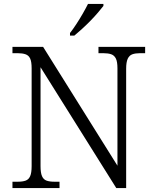

<svg xmlns="http://www.w3.org/2000/svg" viewBox="-20 -951 788 971"><path d="M43 0V-32H70Q94 -32 109.5 -37.5Q125 -43 132.5 -60Q140 -77 140 -111V-605Q140 -639 132.5 -655Q125 -671 109 -676.5Q93 -682 70 -682H43V-714H198L574 -113V-605Q574 -639 566 -655Q558 -671 542.5 -676.5Q527 -682 503 -682H478V-714H714V-682H688Q665 -682 649.5 -676.5Q634 -671 626 -654Q618 -637 618 -603V0H568L185 -611V-111Q185 -77 192.5 -60Q200 -43 215.5 -37.5Q231 -32 255 -32H281V0ZM334 -784Q349 -803 366 -829Q383 -855 398.5 -882Q414 -909 425 -931H503V-921Q493 -908 476 -888Q459 -868 437.5 -846Q416 -824 394.5 -804.5Q373 -785 356 -771H334Z"/></svg>

Font: Noto Serif Armenian Light
Style: Regular
Weight: 300
Version: Version 2.007